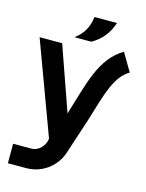

<svg xmlns="http://www.w3.org/2000/svg" viewBox="-141 -848 878 1151"><g transform="rotate(15 297.5 -272.5)"><path d="M589 -496 523 -608C385 -525 355 -364 292 -163L152 -561H12L224 12C220 56 182 97 138 97H24V218H138C233 218 318 157 348 67L423 -162C474 -329 502 -445 589 -496ZM214 -615H318C379 -649 417 -698 438 -763H299C290 -698 266 -654 214 -615Z"/></g></svg>

Font: Swile Sans
Style: Bold
Weight: 700
Designer: Lord
Foundry: Lord
Version: Version 1.477;FEAKit 1.0